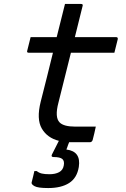

<svg xmlns="http://www.w3.org/2000/svg" viewBox="-20 -720 640 972"><path d="M465 -79Q461 -61 457.5 -45Q454 -29 449 -11Q445 0 435 0H341Q335 0 330 0Q327 7 324.5 14Q322 21 320 27L316 37Q391 46 379 125Q370 181 330 206.5Q290 232 224 232Q172 232 155 222.5Q138 213 140 204Q145 186 148 172Q151 158 154 146H166Q177 155 191.5 158.5Q206 162 231 162Q260 162 279.5 151.5Q299 141 303 117Q307 95 295.5 85Q284 75 251 75Q237 75 243 62L278 -7Q219 -22 191.5 -69.5Q164 -117 186 -205Q202 -268 217.5 -329.5Q233 -391 248 -453H126Q114 -453 118 -464Q122 -482 126.5 -498Q131 -514 135 -532H267Q271 -549 275.5 -566Q280 -583 284 -600Q290 -625 296.5 -650Q303 -675 309 -700H390Q402 -700 398 -689Q388 -650 378.5 -610.5Q369 -571 359 -532H568Q578 -532 576 -521L559 -453H339Q323 -390 307.5 -327Q292 -264 276 -201Q256 -126 282 -100Q303 -79 361 -79Z"/></svg>

Font: Recursive Mn Lnr St
Style: Italic
Weight: 400
Italic angle: -15°
Monospace: yes
Version: Version 1.079;hotconv 1.0.112;makeotfexe 2.5.65598; ttfautoh